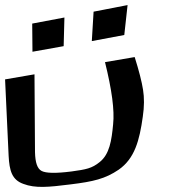

<svg xmlns="http://www.w3.org/2000/svg" viewBox="-75 -714 678 757"><path d="M203 13C293 2 340 -9 393 -45C456 -89 475 -160 488 -254C494 -294 494 -329 489 -360C484 -392 473 -435 456 -489L339 -469C366 -360 377 -279 371 -224C365 -160 357 -106 318 -75C287 -50 265 -46 207 -38C145 -30 106 -31 89 -40C72 -49 64 -73 63 -114L61 -421L-55 -401L-41 -100C-38 -41 -28 -5 17 11C64 29 116 24 203 13ZM176 -532 179 -645 52 -621 53 -510ZM415 -576 428 -694 294 -668 287 -552Z"/></svg>

Font: Gamestation Warped
Style: Regular
Weight: 400
Designer: Jonas Hecksher
Foundry: Jonas Hecksher, Playtypeª, e-types AS
Version: Version 1.003